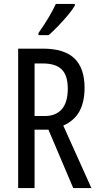

<svg xmlns="http://www.w3.org/2000/svg" viewBox="-20 -963 501 983"><path d="M199 -714Q309 -714 361 -664Q413 -614 413 -513Q413 -443 387.5 -394.5Q362 -346 304 -320L448 0H355L228 -299H157V0H73V-714ZM200 -638H157V-369H209Q266 -369 296.5 -404Q327 -439 327 -509Q327 -577 296 -607.5Q265 -638 200 -638ZM363 -934Q351 -913 327 -884.5Q303 -856 276.5 -828.5Q250 -801 229 -783H177V-794Q235 -876 266 -943H363Z"/></svg>

Font: Noto Sans Khmer UI ExtraCondensed
Style: Regular
Weight: 400
Width: 2
Designer: Danh Hong and the Monotype Design Team
Foundry: Monotype Imaging Inc.
Version: Version 2.002; ttfautohint (v1.8.4.7-5d5b)